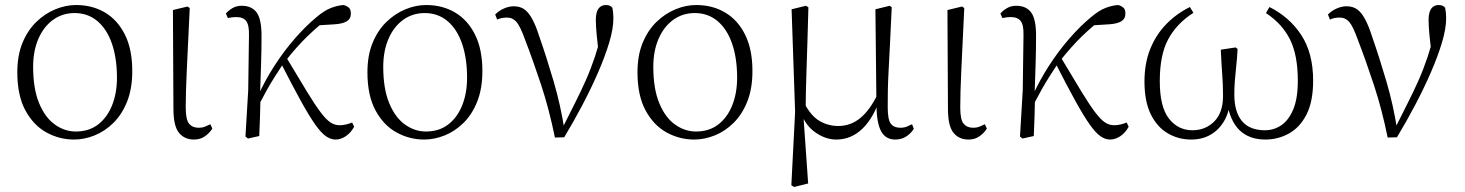

<svg xmlns="http://www.w3.org/2000/svg" viewBox="-20 -542 5836 765"><path d="M275 14Q217 14 165.5 -14Q114 -42 81.5 -101.5Q49 -161 49 -254Q49 -321 69.5 -371Q90 -421 124.5 -454.5Q159 -488 200.5 -505Q242 -522 283 -522Q348 -522 398.5 -492Q449 -462 478 -403.5Q507 -345 507 -259Q507 -189 486.5 -137.5Q466 -86 432 -52.5Q398 -19 357 -2.5Q316 14 275 14ZM282 -18Q335 -18 371.5 -46.5Q408 -75 427 -123.5Q446 -172 446 -232Q446 -310 426 -368Q406 -426 368 -458Q330 -490 277 -490Q229 -490 191.5 -463Q154 -436 133 -387.5Q112 -339 112 -276Q112 -188 136 -130.5Q160 -73 199 -45.5Q238 -18 282 -18Z M753 14Q715 14 693 -13Q671 -40 671 -109L669 -502L727 -516L736 -510Q732 -424 729 -362.5Q726 -301 724 -256.5Q722 -212 721 -178Q720 -144 720 -114Q720 -65 733.5 -49Q747 -33 771 -33Q786 -33 797 -37.5Q808 -42 818 -47L826 -30Q817 -14 798 0Q779 14 753 14Z M968 10 958 2 969 -183 972 -402Q973 -442 961 -458Q949 -474 921 -474Q912 -474 904 -473Q896 -472 888 -470L880 -488Q890 -500 906 -509.5Q922 -519 943 -519Q984 -519 1003.5 -491Q1023 -463 1022 -393Q1022 -339 1020 -279.5Q1018 -220 1016 -161L1018 -158Q1017 -118 1016 -78.5Q1015 -39 1013 0ZM1007 -116 993 -145H1001L1007 -158Q1036 -222 1073.5 -280Q1111 -338 1153.5 -387Q1196 -436 1239 -472Q1273 -501 1300.5 -511Q1328 -521 1350 -522Q1361 -519 1369.5 -512Q1378 -505 1378 -488Q1378 -467 1361.5 -457Q1345 -447 1311 -445L1230 -440L1297 -476Q1250 -441 1205.5 -398Q1161 -355 1115 -296L1109 -289Q1090 -260 1075 -236.5Q1060 -213 1044.5 -185.5Q1029 -158 1007 -116ZM1317 14Q1298 14 1279 1Q1260 -12 1236.5 -45Q1213 -78 1180 -137.5Q1147 -197 1099 -291L1121 -313Q1171 -229 1203.5 -176Q1236 -123 1258 -94Q1280 -65 1297 -54Q1314 -43 1333 -43Q1347 -43 1360.5 -46.5Q1374 -50 1383 -54L1391 -37Q1378 -13 1358 0.5Q1338 14 1317 14Z M1670 14Q1612 14 1560.5 -14Q1509 -42 1476.5 -101.5Q1444 -161 1444 -254Q1444 -321 1464.5 -371Q1485 -421 1519.5 -454.5Q1554 -488 1595.5 -505Q1637 -522 1678 -522Q1743 -522 1793.5 -492Q1844 -462 1873 -403.5Q1902 -345 1902 -259Q1902 -189 1881.5 -137.5Q1861 -86 1827 -52.5Q1793 -19 1752 -2.5Q1711 14 1670 14ZM1677 -18Q1730 -18 1766.5 -46.5Q1803 -75 1822 -123.5Q1841 -172 1841 -232Q1841 -310 1821 -368Q1801 -426 1763 -458Q1725 -490 1672 -490Q1624 -490 1586.5 -463Q1549 -436 1528 -387.5Q1507 -339 1507 -276Q1507 -188 1531 -130.5Q1555 -73 1594 -45.5Q1633 -18 1677 -18Z M2191 6Q2168 -107 2136 -204Q2104 -301 2072 -384Q2053 -437 2038 -454.5Q2023 -472 2000 -472Q1977 -472 1961 -464L1953 -484Q1967 -499 1987.5 -508Q2008 -517 2027 -517Q2052 -517 2069 -505Q2086 -493 2100.5 -466.5Q2115 -440 2129 -396Q2158 -313 2186 -217.5Q2214 -122 2229 -24H2216L2222 -34Q2249 -88 2272 -133.5Q2295 -179 2314.5 -223Q2334 -267 2350.5 -316.5Q2367 -366 2382 -427L2368 -311Q2361 -366 2357.5 -402Q2354 -438 2354 -462Q2354 -493 2364.5 -507.5Q2375 -522 2394 -522Q2404 -522 2410 -519Q2416 -516 2420 -511Q2422 -501 2423 -491Q2424 -481 2424 -469Q2424 -428 2407.5 -373Q2391 -318 2363.5 -254.5Q2336 -191 2301 -124.5Q2266 -58 2228 5Z M2746 14Q2688 14 2636.5 -14Q2585 -42 2552.5 -101.5Q2520 -161 2520 -254Q2520 -321 2540.5 -371Q2561 -421 2595.5 -454.5Q2630 -488 2671.5 -505Q2713 -522 2754 -522Q2819 -522 2869.5 -492Q2920 -462 2949 -403.5Q2978 -345 2978 -259Q2978 -189 2957.5 -137.5Q2937 -86 2903 -52.5Q2869 -19 2828 -2.5Q2787 14 2746 14ZM2753 -18Q2806 -18 2842.5 -46.5Q2879 -75 2898 -123.5Q2917 -172 2917 -232Q2917 -310 2897 -368Q2877 -426 2839 -458Q2801 -490 2748 -490Q2700 -490 2662.5 -463Q2625 -436 2604 -387.5Q2583 -339 2583 -276Q2583 -188 2607 -130.5Q2631 -73 2670 -45.5Q2709 -18 2753 -18Z M3133 196 3148 -96 3134 -505 3191 -519 3201 -513Q3199 -433 3197 -372.5Q3195 -312 3193.5 -264.5Q3192 -217 3191 -177.5Q3190 -138 3190 -99L3181 -82L3200 189L3144 203ZM3547 14Q3509 14 3491 -18.5Q3473 -51 3472 -124V-127L3468 -505L3525 -519L3533 -513Q3529 -428 3526 -366Q3523 -304 3520.5 -259Q3518 -214 3517.5 -180Q3517 -146 3517 -115Q3517 -65 3529.5 -49Q3542 -33 3567 -33Q3582 -33 3593 -37.5Q3604 -42 3614 -47L3621 -29Q3611 -12 3592 1Q3573 14 3547 14ZM3312 14Q3269 14 3228 -15Q3187 -44 3170 -97H3168L3184 -132Q3211 -80 3245.5 -60Q3280 -40 3320 -40Q3369 -40 3407.5 -71.5Q3446 -103 3477 -167L3490 -155H3488Q3462 -74 3417 -30Q3372 14 3312 14Z M3839 14Q3801 14 3779 -13Q3757 -40 3757 -109L3755 -502L3813 -516L3822 -510Q3818 -424 3815 -362.5Q3812 -301 3810 -256.5Q3808 -212 3807 -178Q3806 -144 3806 -114Q3806 -65 3819.5 -49Q3833 -33 3857 -33Q3872 -33 3883 -37.5Q3894 -42 3904 -47L3912 -30Q3903 -14 3884 0Q3865 14 3839 14Z M4054 10 4044 2 4055 -183 4058 -402Q4059 -442 4047 -458Q4035 -474 4007 -474Q3998 -474 3990 -473Q3982 -472 3974 -470L3966 -488Q3976 -500 3992 -509.5Q4008 -519 4029 -519Q4070 -519 4089.5 -491Q4109 -463 4108 -393Q4108 -339 4106 -279.5Q4104 -220 4102 -161L4104 -158Q4103 -118 4102 -78.5Q4101 -39 4099 0ZM4093 -116 4079 -145H4087L4093 -158Q4122 -222 4159.5 -280Q4197 -338 4239.5 -387Q4282 -436 4325 -472Q4359 -501 4386.5 -511Q4414 -521 4436 -522Q4447 -519 4455.5 -512Q4464 -505 4464 -488Q4464 -467 4447.5 -457Q4431 -447 4397 -445L4316 -440L4383 -476Q4336 -441 4291.5 -398Q4247 -355 4201 -296L4195 -289Q4176 -260 4161 -236.5Q4146 -213 4130.5 -185.5Q4115 -158 4093 -116ZM4403 14Q4384 14 4365 1Q4346 -12 4322.5 -45Q4299 -78 4266 -137.5Q4233 -197 4185 -291L4207 -313Q4257 -229 4289.5 -176Q4322 -123 4344 -94Q4366 -65 4383 -54Q4400 -43 4419 -43Q4433 -43 4446.5 -46.5Q4460 -50 4469 -54L4477 -37Q4464 -13 4444 0.5Q4424 14 4403 14Z M4726 14Q4675 14 4632.5 -11Q4590 -36 4565 -87Q4540 -138 4540 -217Q4540 -290 4563 -347Q4586 -404 4627 -446Q4668 -488 4721 -514L4735 -491Q4668 -448 4634.5 -385.5Q4601 -323 4601 -219Q4601 -116 4637.5 -69.5Q4674 -23 4731 -23Q4783 -23 4818 -58Q4853 -93 4853 -160Q4853 -203 4850 -243Q4847 -283 4844 -344L4903 -353L4911 -347Q4909 -309 4905.5 -277.5Q4902 -246 4900 -219Q4898 -192 4898 -166Q4898 -96 4928.5 -59.5Q4959 -23 5020 -23Q5055 -23 5084.5 -42.5Q5114 -62 5132.5 -105.5Q5151 -149 5151 -220Q5151 -322 5120 -384.5Q5089 -447 5024 -490L5038 -514Q5118 -474 5165 -402Q5212 -330 5212 -221Q5212 -137 5185.5 -85.5Q5159 -34 5115.5 -10Q5072 14 5022 14Q4957 14 4918.5 -23.5Q4880 -61 4868 -139H4881Q4877 -92 4856 -57.5Q4835 -23 4802 -4.5Q4769 14 4726 14Z M5509 6Q5486 -107 5454 -204Q5422 -301 5390 -384Q5371 -437 5356 -454.5Q5341 -472 5318 -472Q5295 -472 5279 -464L5271 -484Q5285 -499 5305.5 -508Q5326 -517 5345 -517Q5370 -517 5387 -505Q5404 -493 5418.5 -466.5Q5433 -440 5447 -396Q5476 -313 5504 -217.5Q5532 -122 5547 -24H5534L5540 -34Q5567 -88 5590 -133.5Q5613 -179 5632.5 -223Q5652 -267 5668.5 -316.5Q5685 -366 5700 -427L5686 -311Q5679 -366 5675.5 -402Q5672 -438 5672 -462Q5672 -493 5682.5 -507.5Q5693 -522 5712 -522Q5722 -522 5728 -519Q5734 -516 5738 -511Q5740 -501 5741 -491Q5742 -481 5742 -469Q5742 -428 5725.5 -373Q5709 -318 5681.5 -254.5Q5654 -191 5619 -124.5Q5584 -58 5546 5Z"/></svg>

Font: Noto Serif KR ExtraLight
Style: Regular
Weight: 200
Designer: Ryoko NISHIZUKA 西塚涼子 (kana & ideographs); Frank Grießhammer (Latin, Greek & Cyrillic); Wenlong ZHANG 张文龙 (bopomofo); San
Foundry: Adobe
Version: Version 2.002-H1;hotconv 1.1.0;makeotfexe 2.6.0